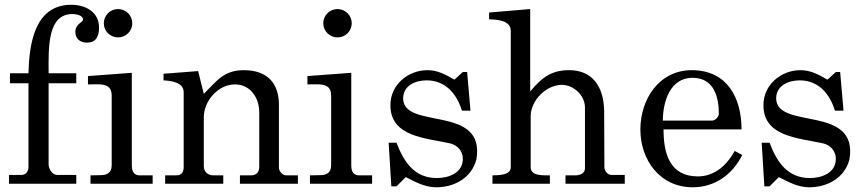

<svg xmlns="http://www.w3.org/2000/svg" viewBox="-20 -775 3650 810"><path d="M18.1 -37.1V0H301.8V-37.1H220.2C200.2 -37.1 185.1 -64 185.1 -81.1V-423.8H301.8V-465.8H185.1C184.1 -583 182.1 -715.8 286.1 -715.8C313 -714.8 330.1 -706.1 330.1 -692.9C330.1 -679.2 297.9 -675.8 297.9 -640.1C297.9 -610.8 318.8 -595.2 346.2 -595.2C386.2 -595.2 397.9 -623 397.9 -658.2C397.9 -724.1 341.8 -754.9 280.8 -754.9C123 -754.9 103 -583 100.1 -465.8H22V-423.8H100.1V-69.8C100.1 -51.8 87.9 -37.1 71.8 -37.1Z M361.8 -35.2V0H624V-35.2H569.8C548.8 -35.2 536.1 -46.9 536.1 -77.1V-467.8L351.1 -454.1V-418.9C395 -418 451.2 -430.2 451.2 -372.1V-78.1C451.2 -46.9 433.1 -36.1 404.8 -36.1ZM418 -676.8C418 -644 444.8 -617.2 478 -617.2C511.2 -617.2 538.1 -644 538.1 -676.8C538.1 -710 511.2 -736.8 478 -736.8C444.8 -736.8 418 -710 418 -676.8Z M676.8 -35.2V0H921.9V-35.2H880.9C857.9 -35.2 839.8 -48.8 839.8 -74.2V-279.8C839.8 -350.1 900.9 -418.9 971.2 -418.9C1036.1 -418.9 1073.7 -362.8 1073.7 -300.8V-70.8C1073.7 -48.8 1061 -35.2 1039.1 -35.2H992.2V0H1236.8V-35.2H1187C1170.9 -35.2 1156.7 -54.2 1156.7 -66.9V-333C1156.7 -417 1114.7 -479 1007.8 -479C923.8 -479 892.1 -431.2 839.8 -378.9L815.9 -475.1L669.9 -463.9V-436C698.7 -434.1 754.9 -429.2 754.9 -386.2V-71.8C754.9 -49.8 747.1 -35.2 723.1 -35.2Z M1287.6 -35.2V0H1549.8V-35.2H1495.6C1474.6 -35.2 1461.9 -46.9 1461.9 -77.1V-467.8L1276.9 -454.1V-418.9C1320.8 -418 1377 -430.2 1377 -372.1V-78.1C1377 -46.9 1358.9 -36.1 1330.6 -36.1ZM1343.8 -676.8C1343.8 -644 1370.6 -617.2 1403.8 -617.2C1437 -617.2 1463.9 -644 1463.9 -676.8C1463.9 -710 1437 -736.8 1403.8 -736.8C1370.6 -736.8 1343.8 -710 1343.8 -676.8Z M1691.9 -27.8C1733.9 -6.8 1772 15.1 1820.8 15.1C1897 15.1 1969.7 -24.9 1989.7 -102.1C2029.8 -335.9 1683.6 -225.1 1680.7 -358.9C1680.7 -414.1 1731.9 -436 1779.8 -436C1858.9 -436 1906.7 -379.9 1928.7 -308.1H1964.8L1950.7 -471.2H1932.6L1897 -439C1860.8 -460 1825.7 -479 1783.7 -479C1701.7 -479 1627 -418 1627 -331.1C1627 -195.8 1779.8 -192.9 1879.9 -169.9C1910.6 -162.1 1932.6 -137.2 1932.6 -105C1932.6 -44.9 1872.6 -23.9 1822.8 -23.9C1728.5 -23.9 1683.6 -91.8 1652.8 -172.9H1619.6L1630.9 11.2H1652.8Z M2057.6 -35.2V0H2299.8V-35.2C2276.9 -36.1 2218.8 -29.8 2218.8 -69.8V-284.2C2218.8 -351.1 2283.7 -417 2350.6 -417C2399.4 -417 2447.8 -373 2447.8 -321.8V-65.9C2447.8 -45.9 2432.6 -37.1 2410.6 -35.2H2365.7V0H2615.7V-37.1H2558.6C2543.5 -37.1 2529.8 -55.2 2529.8 -67.9L2528.8 -301.8C2528.8 -417 2472.7 -479 2381.8 -479C2312.5 -479 2270.5 -454.1 2216.8 -389.2V-736.8L2043.5 -722.2V-693.8C2073.7 -691.9 2134.8 -690.9 2134.8 -645V-69.8C2134.8 -33.2 2077.6 -36.1 2057.6 -35.2Z M2681.6 -229C2681.6 -99.1 2764.6 15.1 2902.3 15.1C2994.6 15.1 3069.3 -37.1 3111.3 -121.1L3079.6 -138.2C3046.4 -78.1 2994.6 -30.8 2924.3 -30.8C2803.2 -30.8 2779.3 -130.9 2779.3 -229H3108.4C3108.4 -362.8 3047.4 -479 2898.4 -479C2760.3 -479 2681.6 -356 2681.6 -229ZM2901.4 -446.8C2992.7 -446.8 3012.7 -365.2 3012.7 -293.9C3011.2 -280.8 2996.6 -266.1 2983.4 -266.1H2776.4C2776.4 -345.2 2806.6 -446.8 2901.4 -446.8Z M3265.6 -27.8C3307.6 -6.8 3345.7 15.1 3394.5 15.1C3470.7 15.1 3543.5 -24.9 3563.5 -102.1C3603.5 -335.9 3257.3 -225.1 3254.4 -358.9C3254.4 -414.1 3305.7 -436 3353.5 -436C3432.6 -436 3480.5 -379.9 3502.4 -308.1H3538.6L3524.4 -471.2H3506.3L3470.7 -439C3434.6 -460 3399.4 -479 3357.4 -479C3275.4 -479 3200.7 -418 3200.7 -331.1C3200.7 -195.8 3353.5 -192.9 3453.6 -169.9C3484.4 -162.1 3506.3 -137.2 3506.3 -105C3506.3 -44.9 3446.3 -23.9 3396.5 -23.9C3302.2 -23.9 3257.3 -91.8 3226.6 -172.9H3193.4L3204.6 11.2H3226.6Z"/></svg>

Font: MusGlyphs-Text
Style: Regular
Weight: 400
Version: Version 2.1.1